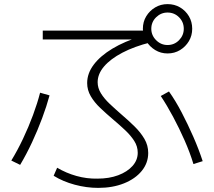

<svg xmlns="http://www.w3.org/2000/svg" viewBox="-20 -875 1040 934"><path d="M458 39Q401 39 343.5 23.5Q286 8 241 -20L258 -59Q302 -33 352 -19Q402 -5 454 -6Q511 -6 555 -22.5Q599 -39 624.5 -67.5Q650 -96 650 -132Q650 -163 633 -189.5Q616 -216 589 -241.5Q562 -267 530 -294Q497 -322 468 -349.5Q439 -377 421.5 -407Q404 -437 404 -471Q404 -518 436 -560.5Q468 -603 527 -638.5Q586 -674 668 -699L680 -683H188V-726H713V-669Q633 -649 575 -618.5Q517 -588 486 -551.5Q455 -515 455 -475Q455 -447 471 -421Q487 -395 513.5 -370Q540 -345 571 -318Q605 -289 634.5 -260Q664 -231 682.5 -199.5Q701 -168 701 -131Q701 -82 669.5 -43.5Q638 -5 583 17Q528 39 458 39ZM35 -94Q65 -143 92 -200Q119 -257 140.5 -315Q162 -373 175 -424L221 -411Q207 -359 185 -300Q163 -241 136 -183Q109 -125 78 -73ZM921 -77Q904 -133 878 -192Q852 -251 822 -307Q792 -363 762 -408L802 -430Q834 -385 864 -327.5Q894 -270 920.5 -209.5Q947 -149 966 -91ZM795 -615Q762 -615 735 -631.5Q708 -648 691.5 -675Q675 -702 675 -735Q675 -769 691.5 -796Q708 -823 735 -839Q762 -855 795 -855Q829 -855 856 -839Q883 -823 899 -796Q915 -769 915 -735Q915 -702 899 -675Q883 -648 856 -631.5Q829 -615 795 -615ZM795 -656Q828 -656 851 -679.5Q874 -703 874 -735Q874 -768 851 -791Q828 -814 795 -814Q763 -814 739.5 -791Q716 -768 716 -735Q716 -703 739.5 -679.5Q763 -656 795 -656Z"/></svg>

Font: M PLUS 1 Code Light
Style: Regular
Weight: 300
Designer: Coji Morishita
Foundry: UNDERFOREST DESIGN
Version: Version 1.002